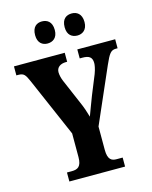

<svg xmlns="http://www.w3.org/2000/svg" viewBox="-133 -1006 865 1092"><g transform="rotate(-15 299.0 -460.0)"><path d="M397 -790C425 -790 455 -807 455 -854C455 -904 425 -920 397 -920C366 -920 338 -904 338 -854C338 -807 366 -790 397 -790ZM221 -790C251 -790 280 -807 280 -854C280 -904 251 -920 221 -920C192 -920 164 -904 164 -854C164 -807 192 -790 221 -790ZM137 0H465V-53H429C401 -53 378 -63 378 -122V-259L520 -584C547 -645 558 -661 588 -661H598V-714H375V-661H391C430 -661 448 -649 448 -614C448 -604 445 -582 434 -553L388 -440C372 -397 356 -357 345 -326C336 -357 328 -383 311 -421L251 -561C243 -579 238 -601 238 -616C238 -644 260 -661 294 -661H301V-714H2V-661H13C47 -661 54 -648 72 -608L223 -260V-121C223 -64 200 -53 165 -53H137Z"/></g></svg>

Font: Noto Serif Armenian ExtraCondensed ExtraBold
Style: Regular
Weight: 800
Width: 2
Designer: Monotype Design Team
Foundry: Monotype Imaging Inc.
Version: Version 2.008